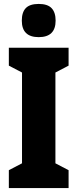

<svg xmlns="http://www.w3.org/2000/svg" viewBox="-20 -957 394 977"><path d="M329 0H25V-91L92 -126V-588L25 -623V-714H329V-623L262 -588V-126L329 -91ZM177 -937Q222 -937 242.5 -915.5Q263 -894 263 -852Q263 -768 177 -768Q91 -768 91 -852Q91 -895 111.5 -916Q132 -937 177 -937Z"/></svg>

Font: Noto Sans Lao UI ExtCond Blk
Style: Regular
Weight: 900
Width: 2
Designer: Monotype Design Team
Foundry: Monotype Imaging Inc.
Version: Version 2.000; ttfautohint (v1.8.4.7-5d5b)